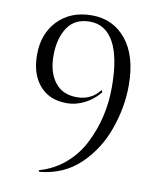

<svg xmlns="http://www.w3.org/2000/svg" viewBox="-84 -778 728 881"><g transform="rotate(10 280.0 -337.5)"><path d="M376 -382 381 -373Q352 -336 311 -315.5Q270 -295 229 -295Q128 -295 82 -376Q56 -423 56 -491Q56 -588 114 -649Q174 -712 273.5 -712Q373 -712 434 -636.5Q495 -561 495 -424Q495 -322 459 -221Q424 -120 349 -47Q272 27 159 37L156 30Q224 11 276 -33.5Q328 -78 359 -140Q420 -261 420 -401.5Q420 -542 381 -612Q342 -682 270 -682Q198 -682 164.5 -630Q131 -578 131 -500.5Q131 -423 166.5 -376.5Q202 -330 269 -330Q336 -330 376 -382Z"/></g></svg>

Font: Cinzel
Style: Regular
Weight: 400
Designer: Natanael Gama
Version: Version 1.001;PS 001.001;hotconv 1.0.56;makeotf.lib2.0.21325